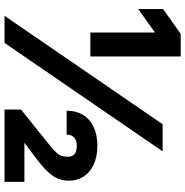

<svg xmlns="http://www.w3.org/2000/svg" viewBox="-5 -815 820 850"><g transform="rotate(90 405.0 -390.0)"><path d="M124 -666 20 -592V-702L130 -780H230V-380H124ZM530 -700H650L170 0H50ZM465 -73 618 -196Q642 -215 654 -228Q666 -241 670 -252.5Q674 -264 674 -280Q674 -299 662.5 -309.5Q651 -320 625 -320Q601 -320 588.5 -308Q576 -296 576 -275H470Q470 -316 488 -346.5Q506 -377 541 -394Q576 -411 625 -411Q674 -411 709 -394.5Q744 -378 762 -349.5Q780 -321 780 -285Q780 -246 758.5 -214Q737 -182 685 -143L612 -88H785V0H465Z"/></g></svg>

Font: .
Style: 
Weight: 500
Designer: A.Korolkova, Vitaly Kuzmin
Foundry: ParaType Ltd
Version: Version 1.000; Glyphs 3.2, build 3192.0